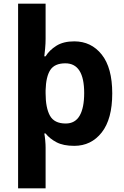

<svg xmlns="http://www.w3.org/2000/svg" viewBox="-20 -780 673 1040"><path d="M588 -274Q588 -135 531 -62.5Q474 10 382 10Q323 10 286 -9.5Q249 -29 227 -57H220Q223 -42 225 -19.5Q227 3 227 19V240H78V-760H227V-569Q227 -545 224.5 -517.5Q222 -490 220 -475H227Q248 -509 286 -532.5Q324 -556 382 -556Q474 -556 531 -484.5Q588 -413 588 -274ZM436 -276Q436 -437 334 -437Q276 -437 252.5 -401Q229 -365 227 -291V-275Q227 -196 250.5 -153.5Q274 -111 336 -111Q387 -111 411.5 -153.5Q436 -196 436 -276Z"/></svg>

Font: Noto Sans Myanmar
Style: Bold
Weight: 700
Designer: Monotype Design Team
Foundry: Monotype Imaging Inc.
Version: Version 2.107; ttfautohint (v1.8.4.7-5d5b)